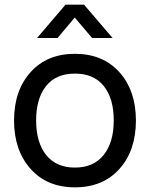

<svg xmlns="http://www.w3.org/2000/svg" viewBox="-20 -785 640 820"><path d="M138.2 -622.6 259.8 -765.1H338.9L460.9 -622.6H373.5L299.3 -710L225.6 -622.6ZM299.8 15.1Q180.7 15.1 110.4 -64Q40 -143.1 40 -270.5Q40 -398.4 110.6 -476.8Q181.2 -555.2 299.8 -555.2Q419.4 -555.2 490 -476.6Q560.5 -397.9 560.5 -270.5Q560.5 -142.1 490 -63.5Q419.4 15.1 299.8 15.1ZM299.8 -69.3Q379.9 -69.3 422.9 -123.3Q465.8 -177.2 465.8 -270.5Q465.8 -364.7 423.1 -417.7Q380.4 -470.7 299.8 -470.7Q219.2 -470.7 176.8 -417.5Q134.3 -364.3 134.3 -270.5Q134.3 -176.8 177.2 -123Q220.2 -69.3 299.8 -69.3Z"/></svg>

Font: Vela Sans Med
Style: Regular
Weight: 500
Designer: Principal design: Mikhail Sharanda - project Manrope.
Design modification: Ravid Balaliev
Foundry: Mikhail Sharanda
Version: Version 1.001